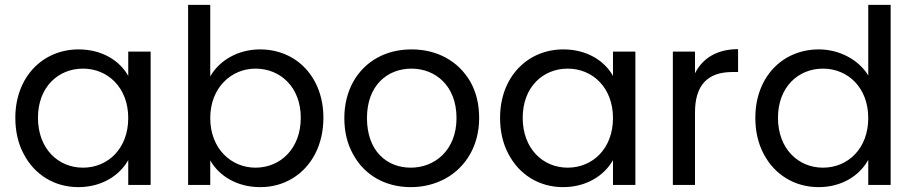

<svg xmlns="http://www.w3.org/2000/svg" viewBox="-20 -760 3757 789"><path d="M43 -276C43 -221 54 -171 77 -128C122 -41 205 9 302 9C397 9 471 -38 507 -102V0H599V-548H507V-448C472 -511 399 -557 303 -557C156 -557 43 -444 43 -276ZM136 -276C136 -402 219 -478 321 -478C423 -478 507 -400 507 -275C507 -149 423 -71 321 -71C219 -71 136 -149 136 -276Z M844 0V-101C880 -37 954 9 1049 9C1098 9 1142 -3 1182 -27C1261 -75 1309 -165 1309 -276C1309 -444 1197 -557 1049 -557C957 -557 881 -511 844 -446V-740H753V0ZM844 -275C844 -399 930 -478 1030 -478C1132 -478 1216 -402 1216 -276C1216 -149 1132 -71 1030 -71C930 -71 844 -149 844 -275Z M1431 -126C1478 -39 1565 9 1668 9C1720 9 1767 -3 1810 -26C1895 -73 1949 -162 1949 -275C1949 -332 1937 -381 1913 -424C1864 -509 1776 -557 1672 -557C1620 -557 1573 -546 1531 -523C1447 -477 1395 -387 1395 -275C1395 -218 1407 -169 1431 -126ZM1488 -275C1488 -409 1572 -478 1671 -478C1768 -478 1856 -409 1856 -275C1856 -142 1766 -71 1668 -71C1570 -71 1488 -139 1488 -275Z M2035 -276C2035 -221 2046 -171 2069 -128C2114 -41 2197 9 2294 9C2389 9 2463 -38 2499 -102V0H2591V-548H2499V-448C2464 -511 2391 -557 2295 -557C2148 -557 2035 -444 2035 -276ZM2128 -276C2128 -402 2211 -478 2313 -478C2415 -478 2499 -400 2499 -275C2499 -149 2415 -71 2313 -71C2211 -71 2128 -149 2128 -276Z M2745 -548V0H2836V-298C2836 -409 2887 -464 2989 -464H3013V-558C2928 -558 2868 -522 2836 -459V-548Z M3084 -276C3084 -221 3095 -171 3118 -128C3163 -41 3247 9 3344 9C3439 9 3512 -38 3548 -103V0H3640V-740H3548V-450C3509 -514 3430 -557 3345 -557C3196 -557 3084 -444 3084 -276ZM3177 -276C3177 -402 3260 -478 3362 -478C3464 -478 3548 -400 3548 -275C3548 -149 3464 -71 3362 -71C3260 -71 3177 -149 3177 -276Z"/></svg>

Font: Poppins
Style: Regular
Weight: 400
Designer: Ninad Kale (Devanagari), Jonny Pinhorn (Latin)
Foundry: Indian Type Foundry
Version: 4.004